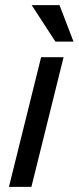

<svg xmlns="http://www.w3.org/2000/svg" viewBox="-20 -732 308 752"><path d="M15 0 141 -508H229L103 0ZM268 -569H197L104 -712H213Z"/></svg>

Font: CST
Style: Italic
Weight: 400
Italic angle: -14°
Version: Version 1.00